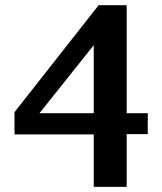

<svg xmlns="http://www.w3.org/2000/svg" viewBox="-20 -707 627 743"><path d="M342.8 -532.2 132.8 -269H342.8ZM470.2 -188V16.1H342.8V-187H36.1V-272.9L361.8 -687H470.2V-269H551.8V-188Z"/></svg>

Font: Charis SIL Eur
Style: Bold
Weight: 700
Foundry: SIL International
Version: Version 5.000